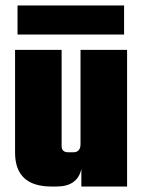

<svg xmlns="http://www.w3.org/2000/svg" viewBox="-20 -681 524 701"><path d="M274 -499H444V0H277V-64Q263 0 186 0H168Q35 0 35 -124V-499H205V-147Q205 -125 230 -125H247Q274 -125 274 -155ZM433 -661V-555H44V-661Z"/></svg>

Font: Teko
Style: Bold
Weight: 700
Designer: Manushi Parikh, Jonny Pinhorn
Foundry: Indian Type Foundry
Version: Version 1.106;PS 1.0;hotconv 1.0.78;makeotf.lib2.5.61930; tt